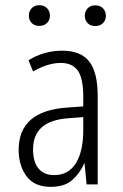

<svg xmlns="http://www.w3.org/2000/svg" viewBox="-20 -705 469 734"><path d="M298.3 -206.1V-257.3L240.2 -252.9Q173.3 -248 139.9 -218.5Q106.4 -189 106.4 -133.8Q106.4 -85 127.7 -60.3Q148.9 -35.6 186.5 -35.6Q242.2 -35.6 270.5 -81.5Q298.3 -127.9 298.3 -206.1ZM150.4 -502Q183.6 -511.2 218.3 -511.2Q288.6 -511.2 321.3 -469.7Q353.5 -428.2 353.5 -337.9V-1V0H352.1H312H311V-1L303.2 -80.6H302.2Q285.2 -42 255.9 -16.6Q241.2 -3.4 220.7 2.9Q199.7 9.3 173.3 9.3Q111.3 9.3 81.1 -31.7Q51.3 -72.3 51.3 -132.3Q51.3 -207 98.1 -247.6Q144.5 -287.1 233.4 -293.5L298.3 -298.3V-334Q298.3 -405.8 277.3 -435.5Q255.9 -464.4 212.4 -464.4Q163.1 -464.4 107.9 -432.6L106.9 -431.6L106 -433.1L89.4 -473.6L88.9 -474.6L89.8 -475.1Q116.7 -492.2 150.4 -502ZM304.2 -644.5Q304.2 -661.6 314.9 -673.1Q325.7 -684.6 344.2 -684.6Q362.8 -684.6 373.8 -673.1Q384.8 -661.6 384.8 -644.5Q384.8 -627.9 373.8 -616.7Q362.8 -605.5 344.2 -605.5Q325.7 -605.5 314.9 -616.7Q304.2 -627.9 304.2 -644.5ZM90.3 -645Q90.3 -662.1 101.1 -673.6Q111.8 -685.1 130.4 -685.1Q148.9 -685.1 159.9 -673.6Q170.9 -662.1 170.9 -645Q170.9 -628.4 159.9 -617.2Q148.9 -606 130.4 -606Q111.8 -606 101.1 -617.2Q90.3 -628.4 90.3 -645Z"/></svg>

Font: MAUL Condensed Light
Style: Light
Weight: 300
Designer: MAUL
Version: Version 2.137; 2017; ttfautohint (v1.8.3)